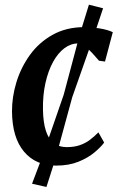

<svg xmlns="http://www.w3.org/2000/svg" viewBox="-20 -680 502 800"><path d="M213.5 10Q129 10 80 -48.2Q31 -106.5 30 -215Q29.5 -275 48.2 -336.8Q67 -398.5 104.5 -450.8Q142 -503 199.2 -535Q256.5 -567 332 -567Q360.5 -567 394 -561.8Q427.5 -556.5 450 -546L417.5 -423.5L392.5 -427Q380.5 -441.5 365 -458.2Q349.5 -475 333.8 -487Q318 -499 305 -499Q275 -499 248.2 -479Q221.5 -459 201.2 -422.2Q181 -385.5 169.5 -334.8Q158 -284 159 -223Q160 -168.5 171.5 -134Q183 -99.5 204.5 -83.2Q226 -67 258 -67Q289 -67 312.2 -75Q335.5 -83 354.2 -97Q373 -111 390 -128.5L414 -86Q401 -68 374 -45.2Q347 -22.5 307 -6.2Q267 10 213.5 10ZM173.5 99 113.5 85.5 156.5 -28 245.5 -285.5 313 -539 350.5 -660.5 409.5 -645.5 371 -530.5 281 -275 210.5 -16.5Z"/></svg>

Font: Merriweather 20pt SemiBold
Style: Italic
Weight: 600
Italic angle: -7.8°
Version: Version 2.101